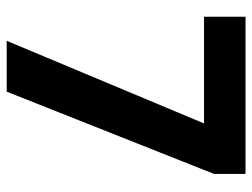

<svg xmlns="http://www.w3.org/2000/svg" viewBox="-110 -644 754 574"><g transform="rotate(90 267.0 -357.0)"><path d="M102 0H254L500 -620V-714H30V-590H349Z"/></g></svg>

Font: Noto Sans Arabic UI SmCn
Style: Bold
Weight: 700
Width: 4
Designer: Monotype Design Team, Nadine Chahine and Nizar Qandah
Foundry: Monotype Imaging Inc.
Version: Version 2.010